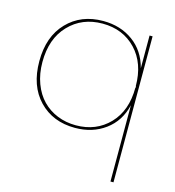

<svg xmlns="http://www.w3.org/2000/svg" viewBox="-107 -601 822 902"><g transform="rotate(15 303.5 -150.0)"><path d="M512.2 210V-161.1Q493.2 -80.6 431.6 -35.4Q370.1 9.8 285.2 9.8Q177.2 9.8 110.1 -60.1Q43 -129.9 43 -250Q43 -370.1 110.4 -439.9Q177.7 -509.8 285.2 -509.8Q369.6 -509.8 430.7 -465.3Q491.7 -420.9 512.2 -340.8V-500H526.9V210ZM58.1 -250Q58.1 -192.9 75.7 -146Q93.3 -99.1 123.8 -67.9Q154.3 -36.6 196 -19.8Q237.8 -2.9 286.1 -2.9Q384.8 -2.9 448 -68.6Q511.2 -134.3 511.2 -246.1L512.2 -244.1V-253.9L511.2 -252.9Q511.2 -364.3 448 -430.7Q384.8 -497.1 285.2 -497.1Q186 -497.1 122.1 -430.4Q58.1 -363.8 58.1 -250Z"/></g></svg>

Font: Human Sans Thin
Style: Regular
Weight: 100
Designer: Tim Radville
Foundry: Continuum
Version: Version 1.000;FEAKit 1.0